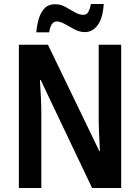

<svg xmlns="http://www.w3.org/2000/svg" viewBox="-20 -937 698 957"><path d="M584 0H439L183 -538H179Q182 -494 184 -450.5Q186 -407 186 -371V0H74V-714H219L475 -184H478Q476 -226 474 -269.5Q472 -313 472 -348V-714H584ZM161 -776Q164 -812 173.5 -844Q183 -876 202.5 -896Q222 -916 255 -916Q282 -916 306 -902.5Q330 -889 352.5 -876Q375 -863 396 -863Q411 -863 419.5 -876.5Q428 -890 433 -917H497Q493 -848 467.5 -812.5Q442 -777 403 -777Q377 -777 351.5 -790.5Q326 -804 303.5 -817Q281 -830 263 -830Q233 -830 225 -776Z"/></svg>

Font: Noto Sans Lao Looped Condensed SemiBold
Style: Regular
Weight: 600
Width: 3
Designer: Mark Frömberg, Ben Mitchell
Foundry: The Fontpad Ltd
Version: Version 1.002; ttfautohint (v1.8.4.7-5d5b)